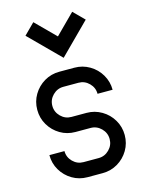

<svg xmlns="http://www.w3.org/2000/svg" viewBox="-149 -1141 949 1231"><g transform="rotate(-15 325.0 -525.0)"><path d="M375 0H275Q220 0 174.5 -27Q129 -54 102 -99.5Q75 -145 75 -200H175Q175 -159 204.5 -129.5Q234 -100 275 -100H375Q416 -100 445.5 -129.5Q475 -159 475 -200Q475 -241 445.5 -270.5Q416 -300 375 -300H275Q220 -300 174.5 -327Q129 -354 102 -399.5Q75 -445 75 -500Q75 -555 102 -600.5Q129 -646 174.5 -673Q220 -700 275 -700H375Q429 -700 475 -673Q521 -646 548 -600Q575 -554 575 -500H475Q475 -541 445.5 -570.5Q416 -600 375 -600H275Q234 -600 204.5 -570.5Q175 -541 175 -500Q175 -459 204.5 -429.5Q234 -400 275 -400H375Q429 -400 475 -373Q521 -346 548 -300Q575 -254 575 -200Q575 -145 548 -99.5Q521 -54 475.5 -27Q430 0 375 0ZM196 -1050 325 -921 454 -1050 525 -979 325 -779 125 -979Z"/></g></svg>

Font: Monoikos Medium
Style: Regular
Weight: 500
Designer: Brian Krent
Version: Version 0.088